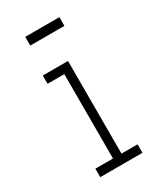

<svg xmlns="http://www.w3.org/2000/svg" viewBox="-161 -681 634 745"><g transform="rotate(-30 156.5 -308.5)"><path d="M61 0V-38H140V-416H65V-453H178V-38H250V0ZM81 -578V-617H234V-578Z"/></g></svg>

Font: Inconsolata ExtraCondensed Light
Style: Regular
Weight: 300
Width: 2
Monospace: yes
Designer: Raph Levien, Cyreal, Brenton Simpson
Foundry: Raph Levien, Cyreal, Google
Version: Version 3.100; ttfautohint (v1.8.4.7-5d5b)